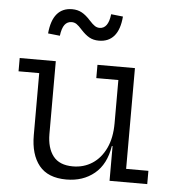

<svg xmlns="http://www.w3.org/2000/svg" viewBox="-55 -830 802 893"><g transform="rotate(5 346.0 -384.0)"><path d="M488.5 -470.5H385.5V-532.5H560.5V-62H664.5V0H488.5ZM191 -532.5V-193Q191 -127.5 220.2 -89.8Q249.5 -52 312.5 -52Q363 -52 402.8 -77.8Q442.5 -103.5 465.5 -152Q488.5 -200.5 488.5 -268.5L506 -162H485Q471.5 -76 418.2 -32.2Q365 11.5 287.5 11.5Q201.5 11.5 160.2 -39.5Q119 -90.5 119 -181V-470.5H22.5V-532.5ZM428.5 -772.5 484 -766.5Q479 -705.5 453 -675.2Q427 -645 382 -645Q356 -645 337 -655.8Q318 -666.5 297.5 -689Q282 -706.5 271.8 -713.2Q261.5 -720 249 -720Q228.5 -720 216.2 -703.8Q204 -687.5 199.5 -652L144 -658Q149.5 -719 175.2 -749.5Q201 -780 246 -780Q271.5 -780 291.2 -769.2Q311 -758.5 332 -735Q348 -717.5 358.2 -711Q368.5 -704.5 380 -704.5Q400 -704.5 412.2 -721.2Q424.5 -738 428.5 -772.5Z"/></g></svg>

Font: Hepta Slab ExtraLight
Style: Regular
Weight: 400
Version: Version 1.102